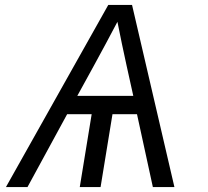

<svg xmlns="http://www.w3.org/2000/svg" viewBox="-20 -755 840 775"><path d="M4 0 417 -735H513L684 0H597L533 -294H434L386 0H302L350 -294H251L91 0ZM518 -368 491 -490Q481 -534 472 -578.5Q463 -623 454 -667Q431 -623 407 -578.5Q383 -534 359 -490L292 -368Z"/></svg>

Font: Iosevka Aile Oblique
Style: Regular
Weight: 400
Italic angle: -9°
Designer: Belleve Invis
Foundry: Belleve Invis
Version: Version 31.1.0; ttfautohint (v1.8.4)